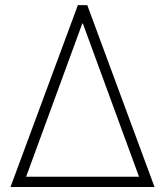

<svg xmlns="http://www.w3.org/2000/svg" viewBox="-20 -748 661 768"><path d="M22 0 291.5 -727.5H329.1L598.1 0ZM84.5 -41H536.1L311.5 -653.8H309.1Z"/></svg>

Font: Inter Tight ExtraLight
Style: Regular
Weight: 250
Designer: Rasmus Andersson
Foundry: rsms
Version: Version 3.004